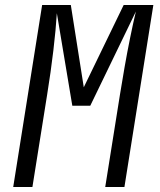

<svg xmlns="http://www.w3.org/2000/svg" viewBox="-20 -750 640 770"><path d="M33 0 149 -730H264L316 -400L476 -730H595L479 0H402L461 -370Q469 -420 479.5 -480Q490 -540 502 -599Q514 -658 525 -704L342 -326H270L208 -697Q204 -632 194 -547.5Q184 -463 169 -370L110 0Z"/></svg>

Font: JetBrains Mono NL Light
Style: Italic
Weight: 300
Italic angle: -9°
Designer: Philipp Nurullin, Konstantin Bulenkov
Foundry: JetBrains
Version: Version 2.304; ttfautohint (v1.8.4.7-5d5b)